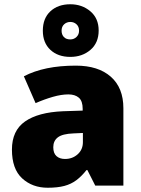

<svg xmlns="http://www.w3.org/2000/svg" viewBox="-20 -871 663 901"><path d="M336 -563Q441 -563 500 -511Q559 -459 559 -363V0H427L390 -73H386Q363 -44 338.5 -25.5Q314 -7 282 1.5Q250 10 204 10Q132 10 84 -34Q36 -78 36 -169Q36 -258 97.5 -301Q159 -344 276 -349L368 -352V-360Q368 -397 350 -412.5Q332 -428 301 -428Q268 -428 228 -416.5Q188 -405 147 -387L92 -513Q140 -538 200.5 -550.5Q261 -563 336 -563ZM325 -245Q273 -243 251.5 -226.5Q230 -210 230 -180Q230 -152 245 -138.5Q260 -125 285 -125Q320 -125 344.5 -147Q369 -169 369 -204V-247ZM310 -604Q252 -604 216.5 -637Q181 -670 181 -727Q181 -785 216.5 -818Q252 -851 310 -851Q365 -851 404 -818Q443 -785 443 -728Q443 -670 404.5 -637Q366 -604 310 -604ZM310 -686Q327 -686 339 -697.5Q351 -709 351 -727Q351 -746 339 -757Q327 -768 310 -768Q293 -768 281 -757Q269 -746 269 -727Q269 -709 279.5 -697.5Q290 -686 310 -686Z"/></svg>

Font: Noto Sans Syriac Western Black
Style: Regular
Weight: 900
Designer: Patrick Giasson and the Monotype Design Team
Foundry: Monotype Imaging Inc.
Version: Version 3.000; ttfautohint (v1.8.4.7-5d5b)